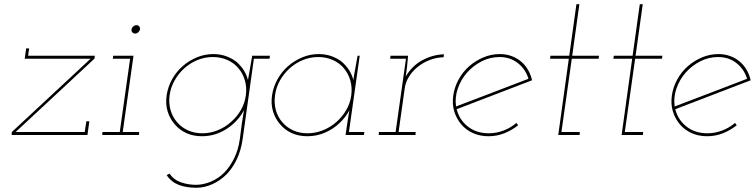

<svg xmlns="http://www.w3.org/2000/svg" viewBox="-20 -639 3574 909"><path d="M403 -65H389L381 -14H54L427 -361L429 -375H113L118 -410H104L97 -361H409L36 -14L35 0H394Z M465 -14 464 0H638L639 -14H561L612 -375H516L514 -361H596L547 -14ZM603 -500Q601 -492 606.5 -486Q612 -480 620 -480Q628 -480 634.5 -486Q641 -492 643 -500Q644 -508 639 -514Q634 -520 626 -520Q618 -520 611 -514Q604 -508 603 -500Z M1174 -375Q1169 -346 1164 -317.5Q1159 -289 1154 -260Q1147 -287 1132 -309.5Q1117 -332 1096 -349Q1074 -365 1047.5 -374Q1021 -383 990 -383Q949 -383 912 -367.5Q875 -352 845 -326Q815 -300 795 -264Q775 -228 769 -188Q763 -147 773.5 -112Q784 -77 807 -51Q829 -24 862 -9Q895 6 936 6Q999 6 1052.5 -28.5Q1106 -63 1135 -117Q1133 -101 1130 -85.5Q1127 -70 1125 -54L1115 22Q1108 71 1088.5 110.5Q1069 150 1042 178Q1014 206 978 221Q942 236 908 236Q872 236 837.5 224.5Q803 213 783 183L769 190Q790 222 825.5 236Q861 250 912 250Q950 249 985.5 233Q1021 217 1051 188Q1080 159 1100.5 116.5Q1121 74 1129 18L1182 -361H1256L1258 -375ZM783 -188Q788 -225 806.5 -258Q825 -291 853 -316Q881 -341 915.5 -355Q950 -369 988 -369Q1025 -369 1056.5 -355Q1088 -341 1109 -316Q1130 -291 1139.5 -258Q1149 -225 1144 -188Q1139 -150 1120 -117.5Q1101 -85 1073 -61Q1045 -36 1010 -22Q975 -8 938 -8Q900 -8 869.5 -22Q839 -36 818 -61Q797 -85 787.5 -117.5Q778 -150 783 -188Z M1268 -188Q1262 -147 1272.5 -112Q1283 -77 1306 -51Q1328 -24 1361 -9Q1394 6 1435 6Q1479 6 1518.5 -11Q1558 -28 1588 -57Q1602 -70 1613.5 -85Q1625 -100 1634 -117Q1632 -101 1629 -85.5Q1626 -70 1624 -54L1616 0H1703L1705 -14H1632L1683 -375H1673Q1668 -346 1662.5 -317.5Q1657 -289 1653 -260Q1646 -287 1631 -309.5Q1616 -332 1595 -349Q1573 -365 1546.5 -374Q1520 -383 1489 -383Q1448 -383 1411 -367.5Q1374 -352 1344 -326Q1314 -300 1294 -264Q1274 -228 1268 -188ZM1282 -188Q1287 -225 1305.5 -258Q1324 -291 1352 -316Q1380 -341 1414.5 -355Q1449 -369 1487 -369Q1524 -369 1555.5 -355Q1587 -341 1608 -316Q1629 -291 1638.5 -258Q1648 -225 1643 -188Q1638 -150 1619 -117.5Q1600 -85 1572 -61Q1544 -36 1508.5 -22Q1473 -8 1436 -8Q1398 -8 1367.5 -22Q1337 -36 1316 -61Q1295 -85 1286 -117.5Q1277 -150 1282 -188Z M1774 -14 1773 0H1947L1948 -14H1867L1896 -220Q1900 -251 1917.5 -278Q1935 -305 1960 -324Q1985 -344 2016 -355.5Q2047 -367 2080 -368L2082 -382Q2054 -381 2027.5 -373.5Q2001 -366 1978 -353Q1954 -340 1934.5 -320.5Q1915 -301 1901 -277Q1903 -290 1904 -299.5Q1905 -309 1907 -322L1912 -375H1829L1827 -361H1902L1853 -14Z M2345 -369Q2395 -369 2431.5 -340.5Q2468 -312 2482 -266Q2396 -233 2311 -200.5Q2226 -168 2139 -135Q2133 -178 2147.5 -220Q2162 -262 2191 -295Q2220 -328 2260 -348.5Q2300 -369 2345 -369ZM2499 -259Q2493 -285 2480.5 -307Q2468 -329 2450 -345Q2430 -363 2403.5 -373Q2377 -383 2347 -383Q2306 -383 2269 -367.5Q2232 -352 2202 -326Q2172 -300 2152 -264Q2132 -228 2126 -188Q2120 -147 2130.5 -112Q2141 -77 2164 -50Q2186 -24 2219 -9Q2252 6 2293 6Q2332 6 2367.5 -8Q2403 -22 2433 -46Q2431 -49 2429 -51.5Q2427 -54 2425 -57Q2398 -34 2364 -21Q2330 -8 2294 -8Q2236 -8 2195.5 -39.5Q2155 -71 2142 -122Q2232 -157 2320.5 -190.5Q2409 -224 2499 -259Z M2709 -619 2675 -375H2586L2584 -361H2673L2623 0H2724L2725 -14H2638L2687 -361H2814L2816 -375H2689L2723 -619Z M3009 -619 2975 -375H2886L2884 -361H2973L2923 0H3024L3025 -14H2938L2987 -361H3114L3116 -375H2989L3023 -619Z M3380 -369Q3430 -369 3466.5 -340.5Q3503 -312 3517 -266Q3431 -233 3346 -200.5Q3261 -168 3174 -135Q3168 -178 3182.5 -220Q3197 -262 3226 -295Q3255 -328 3295 -348.5Q3335 -369 3380 -369ZM3534 -259Q3528 -285 3515.5 -307Q3503 -329 3485 -345Q3465 -363 3438.5 -373Q3412 -383 3382 -383Q3341 -383 3304 -367.5Q3267 -352 3237 -326Q3207 -300 3187 -264Q3167 -228 3161 -188Q3155 -147 3165.5 -112Q3176 -77 3199 -50Q3221 -24 3254 -9Q3287 6 3328 6Q3367 6 3402.5 -8Q3438 -22 3468 -46Q3466 -49 3464 -51.5Q3462 -54 3460 -57Q3433 -34 3399 -21Q3365 -8 3329 -8Q3271 -8 3230.5 -39.5Q3190 -71 3177 -122Q3267 -157 3355.5 -190.5Q3444 -224 3534 -259Z"/></svg>

Font: Josefin Slab Thin
Style: Italic
Weight: 100
Italic angle: -12°
Designer: Santiago Orozco
Foundry: Typemade
Version: Version 2.000